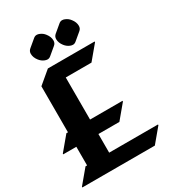

<svg xmlns="http://www.w3.org/2000/svg" viewBox="-225 -1064 1049 1177"><g transform="rotate(-30 300.0 -475.0)"><path d="M406.7 -950.2Q416.5 -950.2 425.3 -946.3Q446.8 -938 460.4 -919.4Q479.5 -895 479.5 -869.1Q479.5 -849.6 464.4 -837.9L413.6 -795.4Q402.8 -786.1 391.1 -786.1Q381.3 -786.1 372.1 -790Q351.6 -797.9 336.9 -816.9Q317.9 -841.3 317.9 -867.2Q317.9 -886.2 333 -898.4L383.8 -940.9Q394.5 -950.2 406.7 -950.2ZM227.1 -950.2Q236.8 -950.2 245.6 -946.3Q267.1 -938 280.8 -919.4Q299.8 -895 299.8 -869.1Q299.8 -849.6 284.7 -837.9L233.9 -795.4Q223.1 -786.1 211.4 -786.1Q201.7 -786.1 192.4 -790Q171.9 -797.9 157.2 -816.9Q138.2 -841.3 138.2 -867.2Q138.2 -886.2 153.3 -898.4L204.1 -940.9Q214.8 -950.2 227.1 -950.2ZM2.4 0V-4.9L84 -102.5H95.2V-234.4H2.4V-239.3L84 -336.9H95.2V-662.6L184.1 -737.3H515.1V-732.4L433.6 -634.8H251.5V-336.9H481.4V-332L399.9 -234.4H251.5V-102.5H597.2V-97.7L515.6 0Z"/></g></svg>

Font: Gothica
Style: Bold
Weight: 700
Designer: Wojciech Kalinowski "wmk69" (wmk69@o2.pl)
Foundry: Wojciech Kalinowski "wmk69" (wmk69@o2.pl)
Version: Version 2.1.0; 2021-05-14